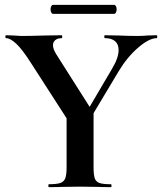

<svg xmlns="http://www.w3.org/2000/svg" viewBox="-20 -770 667 790"><path d="M468 -564Q468 -588 453.5 -600.5Q439 -613 412 -613Q409 -613 409 -619Q409 -625 412 -625L465 -624Q511 -622 547 -622Q564 -622 588 -624L625 -625Q627 -625 627 -619Q627 -613 625 -613Q594 -613 549 -574.5Q504 -536 469 -478L339 -261L318 -278L441 -487Q468 -532 468 -564ZM5 -613Q2 -613 2 -619Q2 -625 5 -625L36 -624Q58 -622 67 -622Q102 -622 168 -624L234 -625Q236 -625 236 -619Q236 -613 234 -613Q217 -613 207.5 -605Q198 -597 198 -584Q198 -568 212 -546L356 -319L260 -274L108 -510Q71 -568 46.5 -590.5Q22 -613 5 -613ZM365 -319V-81Q365 -50 370 -36Q375 -22 389.5 -17Q404 -12 436 -12Q439 -12 439 -6Q439 0 436 0Q403 0 384 -1L309 -2L235 -1Q215 0 181 0Q179 0 179 -6Q179 -12 181 -12Q213 -12 228 -17Q243 -22 248.5 -36.5Q254 -51 254 -81V-310ZM188 -732Q188 -739 191 -744.5Q194 -750 198 -750H449Q454 -750 457 -744.5Q460 -739 460 -732Q460 -724 457 -718.5Q454 -713 449 -713H198Q194 -713 191 -718.5Q188 -724 188 -732Z"/></svg>

Font: Cormorant Garamond
Style: Bold
Weight: 700
Designer: Christian Thalmann (Catharsis Fonts)
Foundry: Catharsis Fonts
Version: Version 4.000